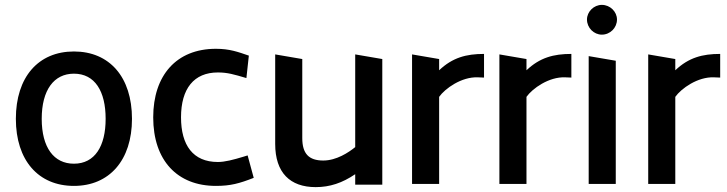

<svg xmlns="http://www.w3.org/2000/svg" viewBox="-20 -754 2980 787"><path d="M283 8C428 8 521 -97 521 -267C521 -438 429 -543 283 -543C137 -543 45 -438 45 -267C45 -97 137 8 283 8ZM151 -267C151 -385 201 -452 283 -452C369 -452 413 -380 413 -267C413 -155 369 -83 283 -83C201 -83 151 -149 151 -267Z M865 8C925 8 961 -2 1020 -25L995 -117L979 -112C936 -99 902 -90 873 -90C771 -90 722 -159 722 -273C722 -391 775 -457 873 -457C913 -457 939 -449 990 -434L1000 -526C956 -541 922 -554 865 -554C703 -554 608 -445 608 -273C608 -96 707 8 865 8Z M1274 13C1332 13 1383 -4 1436 -40V3H1547V-512L1436 -531V-151C1409 -129 1359 -96 1305 -96C1246 -96 1219 -124 1219 -188V-512L1108 -531V-164C1108 -46 1169 13 1274 13Z M1669 -531V0H1780V-357C1804 -391 1872 -440 1939 -437L1964 -436V-533C1891 -533 1835 -518 1780 -466V-512Z M2027 -531V0H2138V-357C2162 -391 2230 -440 2297 -437L2322 -436V-533C2249 -533 2193 -518 2138 -466V-512Z M2393 -524V0H2504V-505ZM2386 -674C2386 -640 2414 -612 2447 -612C2481 -612 2509 -640 2509 -674C2509 -706 2481 -734 2447 -734C2414 -734 2386 -706 2386 -674Z M2637 -531V0H2748V-357C2772 -391 2840 -440 2907 -437L2932 -436V-533C2859 -533 2803 -518 2748 -466V-512Z"/></svg>

Font: All Genders v4
Style: Regular
Weight: 400
Designer: Rassam Alawdi
Foundry: Rassam Art
Version: Version 3.100;FEAKit 1.0